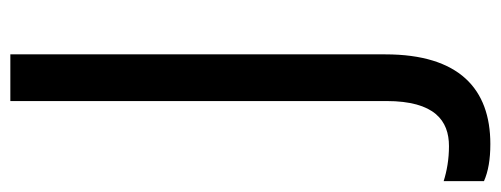

<svg xmlns="http://www.w3.org/2000/svg" viewBox="-378 -508 945 362"><g transform="rotate(-90 94.0 -327.5)"><path d="M3 125C107 125 172 66 172 -73V-780H84V-71C84 20 47 47 -1 47C-26 47 -48 43 -67 37V113C-49 121 -26 125 3 125Z"/></g></svg>

Font: Noto Sans Malayalam UI SemiCondensed
Style: Regular
Weight: 400
Width: 4
Designer: Jelle Bosma - Monotype Design Team
Foundry: Monotype Imaging Inc.
Version: Version 2.104